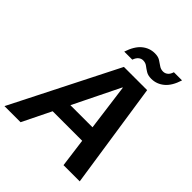

<svg xmlns="http://www.w3.org/2000/svg" viewBox="-275 -1047 1198 1198"><g transform="rotate(45 323.5 -448.5)"><path d="M-35 0 319 -700H524L629 0H486L406 -603H403L107 0ZM109 -190 163 -295H524L540 -190ZM253 -769Q275 -836 312 -866.5Q349 -897 396 -897Q425 -897 443 -885.5Q461 -874 476.5 -863Q492 -852 512 -852Q529 -852 542.5 -863Q556 -874 563 -897H635Q614 -830 576.5 -799Q539 -768 492 -768Q463 -768 444.5 -779.5Q426 -791 411 -802.5Q396 -814 375 -814Q359 -814 345.5 -803Q332 -792 324 -769Z"/></g></svg>

Font: DM Sans 36pt
Style: Bold Italic
Weight: 700
Italic angle: -10°
Designer: Colophon Foundry, Jonny Pinhorn
Foundry: Colophon Foundry
Version: Version 4.004;gftools[0.9.30]